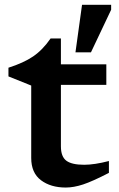

<svg xmlns="http://www.w3.org/2000/svg" viewBox="-20 -788 507 818"><path d="M239.5 -164.5Q239.5 -120.5 262.8 -103.2Q286 -86 338.5 -86Q382.5 -86 444 -102V-51.5Q374.5 -15.5 334.2 -2.2Q294 11 260 11Q196 11 154.5 -20.2Q113 -51.5 113 -115V-423.5L16 -462.5V-499.5Q80.5 -520 121 -547.5Q161.5 -575 195.5 -624H239.5V-514H433V-426.5H239.5ZM301.5 -565 329.5 -767.5H453.5V-746.5L367.5 -565Z"/></svg>

Font: Newsreader Caption Medium
Style: Regular
Weight: 500
Designer: Hugues Gentile
Foundry: Production Type
Version: Version 1.001